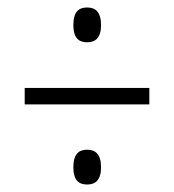

<svg xmlns="http://www.w3.org/2000/svg" viewBox="-20 -615 465 513"><path d="M213 -502C234 -502 250 -513 250 -548C250 -584 234 -595 213 -595C191 -595 176 -584 176 -548C176 -513 191 -502 213 -502ZM46 -336H379V-380H46ZM213 -122C234 -122 250 -133 250 -168C250 -204 234 -215 213 -215C191 -215 176 -204 176 -168C176 -133 191 -122 213 -122Z"/></svg>

Font: Noto Serif Lao ExtraCondensed Light
Style: Regular
Weight: 300
Width: 2
Designer: Monotype Design Team
Foundry: Monotype Imaging Inc.
Version: Version 2.003